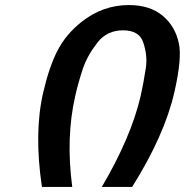

<svg xmlns="http://www.w3.org/2000/svg" viewBox="-20 -760 732 760"><path d="M670 -394Q631 -224 503 -20H383Q499 -217 537 -381Q547 -425 557 -489Q565 -539 547 -592Q531 -640 467 -640Q404 -640 366 -592Q325 -539 308 -488Q290 -434 278 -381Q240 -216 266 -20H146Q114 -234 151 -394Q175 -497 208 -560.5Q241 -624 301 -672Q386 -740 490 -740Q573 -740 623.5 -698Q674 -656 688 -588Q701 -530 670 -394Z"/></svg>

Font: Miedinger
Style: Bold-Italic
Weight: 700
Italic angle: -13°
Version: Version 001.000